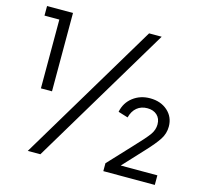

<svg xmlns="http://www.w3.org/2000/svg" viewBox="-107 -866 1057 987"><g transform="rotate(15 422.0 -372.5)"><path d="M104 -694H25V-745H163V-328H104ZM568 -745H635L189 0H122ZM524 -42 639 -165Q695 -224 713 -249.5Q731 -275 731 -304Q731 -335 711.5 -353Q692 -371 660 -371Q627 -371 604.5 -352.5Q582 -334 573 -299L521 -315Q531 -365 569.5 -394.5Q608 -424 660 -424Q717 -424 753.5 -391.5Q790 -359 790 -308Q790 -271 769.5 -239.5Q749 -208 706 -162L603 -51H798V0H524Z"/></g></svg>

Font: Evergrow Sans
Style: Light
Weight: 300
Foundry: 10Web
Version: Version 1.000